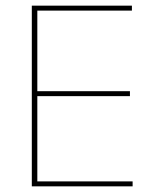

<svg xmlns="http://www.w3.org/2000/svg" viewBox="-20 -659 547 679"><path d="M92.5 0V-639H112V0ZM99 0V-17.5H449V0ZM102.5 -319V-336.5H439.5V-319ZM98 -621.5V-639H446.5V-621.5Z"/></svg>

Font: Anek Latin Thin
Style: Regular
Weight: 250
Designer: Yesha Goshar
Foundry: Ek Type
Version: Version 1.003